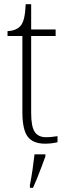

<svg xmlns="http://www.w3.org/2000/svg" viewBox="-20 -677 319 918"><path d="M196 10Q138 10 112.5 -23.5Q87 -57 87 -142V-505H16V-528Q56 -530 77 -552Q89 -565 95 -590Q101 -615 103 -657H129V-536H246V-505H129V-137Q129 -72 146 -46.5Q163 -21 200 -21Q216 -21 228 -22.5Q240 -24 255 -26V3Q225 10 196 10ZM123 208Q130 172 135.5 134.5Q141 97 145 61H197V71Q189 92 179 119.5Q169 147 158 174Q147 201 138 221H123Z"/></svg>

Font: Noto Serif Tamil SemiCondensed ExtraLight
Style: Italic
Weight: 200
Width: 4
Italic angle: -12°
Designer: Indian Type Foundry, Tom Grace, and the Monotype Design Team
Foundry: Monotype Imaging Inc.
Version: Version 2.003; ttfautohint (v1.8.4.7-5d5b)